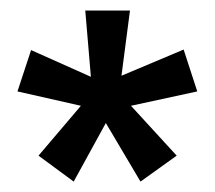

<svg xmlns="http://www.w3.org/2000/svg" viewBox="-20 -603 408 365"><path d="M355 -429.2 229 -401.9 315.9 -307.1 247.1 -257.8 181.2 -369.1 120.1 -257.8 53.2 -307.1 133.8 -401.9 13.2 -429.2 39.1 -507.8 152.8 -457 142.1 -583H227.1L210.9 -459L329.1 -508.8Z"/></svg>

Font: Neutral Grotesk
Style: Regular
Weight: 400
Designer: Nawras Khrais
Foundry: Nawras Khrais
Version: Version 1.000;PS 001.000;hotconv 1.0.88;makeotf.lib2.5.64775